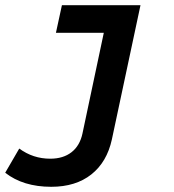

<svg xmlns="http://www.w3.org/2000/svg" viewBox="-67 -496 667 738"><path d="M130 222Q22 222 -47 168L7 75Q60 114 126 114Q176 114 208 89Q240 64 250 17L332 -370H148L171 -476H473L363 40Q344 127 284 174.5Q224 222 130 222Z"/></svg>

Font: Sometype Mono
Style: Bold Italic
Weight: 700
Italic angle: -12°
Monospace: yes
Designer: Ryoichi Tsunekawa
Foundry: Dharma Type
Version: Version 1.000; ttfautohint (v1.8.3)